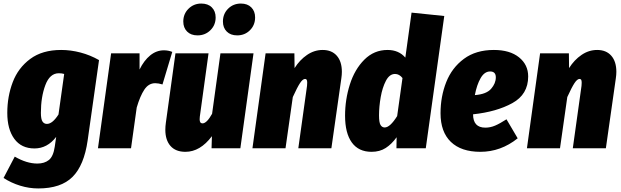

<svg xmlns="http://www.w3.org/2000/svg" viewBox="-29 -834 3495 1080"><path d="M528 -496 464 -44Q444 96 379 161Q314 226 186 226Q135 226 84.5 210.5Q34 195 -9 167L54 47Q121 86 181 86Q221 86 246 66Q271 46 279 -9L287 -64Q237 1 165 1Q91 1 51.5 -53Q12 -107 12 -199Q12 -291 42.5 -371.5Q73 -452 141 -502.5Q209 -553 315 -553Q369 -553 424 -538.5Q479 -524 528 -496ZM201 -199Q201 -164 210 -150.5Q219 -137 235 -137Q266 -137 300 -190L332 -418Q319 -422 302 -422Q251 -422 226 -355Q201 -288 201 -199Z M940 -542 885 -359Q862 -366 844 -366Q807 -366 783 -330Q759 -294 740 -229L708 0H522L596 -534H756V-443Q781 -494 816 -522.5Q851 -551 893 -551Q918 -551 940 -542Z M901 -104Q901 -123 904 -144L958 -534H1144L1095 -178Q1094 -172 1094 -163Q1094 -140 1110 -140Q1134 -140 1164 -194L1211 -534H1397L1323 0H1161L1163 -68Q1097 20 1014 20Q959 20 930 -13Q901 -46 901 -104ZM1002 -713Q1002 -756 1031.5 -785Q1061 -814 1103 -814Q1141 -814 1162.5 -792.5Q1184 -771 1184 -736Q1184 -693 1154.5 -664Q1125 -635 1082 -635Q1045 -635 1023.5 -656.5Q1002 -678 1002 -713ZM1225 -713Q1225 -756 1254 -785Q1283 -814 1326 -814Q1363 -814 1384.5 -792.5Q1406 -771 1406 -736Q1406 -693 1377 -664Q1348 -635 1305 -635Q1268 -635 1246.5 -656.5Q1225 -678 1225 -713Z M1894 -430Q1894 -413 1891 -393L1835 0H1649L1698 -351Q1699 -358 1699 -369Q1699 -381 1696 -385.5Q1693 -390 1687 -390Q1674 -390 1658.5 -366.5Q1643 -343 1618 -288L1577 0H1391L1465 -534H1627L1628 -451Q1657 -497 1698 -525Q1739 -553 1786 -553Q1837 -553 1865.5 -520.5Q1894 -488 1894 -430Z M2470 -744 2366 0H2201L2202 -62Q2174 -23 2140.5 -1.5Q2107 20 2061 20Q1988 20 1950 -32.5Q1912 -85 1912 -183Q1912 -274 1939 -359Q1966 -444 2020.5 -498.5Q2075 -553 2151 -553Q2214 -553 2251 -510L2286 -763ZM2103 -185Q2103 -145 2111.5 -131Q2120 -117 2135 -117Q2165 -117 2205 -181L2235 -395Q2217 -418 2193 -418Q2162 -418 2142 -380Q2122 -342 2112.5 -288Q2103 -234 2103 -185Z M2942 -404Q2942 -303 2853 -254Q2764 -205 2632 -191Q2632 -116 2701 -116Q2729 -116 2756 -127.5Q2783 -139 2820 -163L2883 -56Q2788 20 2673 20Q2565 20 2507 -36Q2449 -92 2449 -197Q2449 -291 2481 -372Q2513 -453 2580.5 -503Q2648 -553 2749 -553Q2839 -553 2890.5 -511.5Q2942 -470 2942 -404ZM2760 -399Q2760 -432 2728 -432Q2696 -432 2674.5 -394.5Q2653 -357 2642 -299Q2707 -304 2733.5 -334.5Q2760 -365 2760 -399Z M3438 -430Q3438 -413 3435 -393L3379 0H3193L3242 -351Q3243 -358 3243 -369Q3243 -381 3240 -385.5Q3237 -390 3231 -390Q3218 -390 3202.5 -366.5Q3187 -343 3162 -288L3121 0H2935L3009 -534H3171L3172 -451Q3201 -497 3242 -525Q3283 -553 3330 -553Q3381 -553 3409.5 -520.5Q3438 -488 3438 -430Z"/></svg>

Font: Fira Sans Condensed Black
Style: Italic
Weight: 900
Width: 3
Italic angle: -8°
Designer: Carrois Corporate & Edenspiekermann AG
Foundry: Carrois Corporate GbR & Edenspiekermann AG
Version: Version 4.203